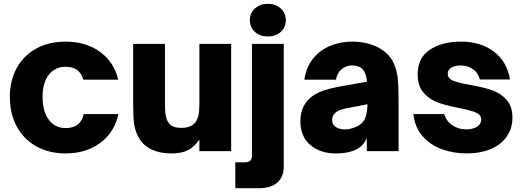

<svg xmlns="http://www.w3.org/2000/svg" viewBox="-20 -799 2764 1015"><path d="M32 -287Q32 -373 68.5 -439.5Q105 -506 172 -542.5Q239 -579 327 -579Q434 -579 508.5 -525Q583 -471 605 -378H421Q410 -413 387 -429.5Q364 -446 327 -446Q271 -446 238 -403.5Q205 -361 205 -287Q205 -210 238 -166Q271 -122 327 -122Q368 -122 391 -140.5Q414 -159 423 -196H606Q585 -99 510 -43.5Q435 12 327 12Q239 12 172.5 -25Q106 -62 69 -129.5Q32 -197 32 -287Z M706 -86Q693 -115 688.5 -147.5Q684 -180 684 -250V-567H852V-248Q852 -206 857.5 -182Q863 -158 876 -144Q896 -123 938 -123Q990 -123 1013 -152Q1024 -167 1029 -189.5Q1034 -212 1034 -248V-567H1202V0H1034V-61Q1008 -23 974 -5.5Q940 12 889 12Q750 12 706 -86Z M1224 196V59H1276Q1312 59 1312 24V-567H1480V82Q1480 136 1446 166Q1412 196 1350 196ZM1301 -692Q1301 -731 1328.5 -755Q1356 -779 1396 -779Q1436 -779 1463.5 -755Q1491 -731 1491 -692Q1491 -653 1463.5 -629.5Q1436 -606 1396 -606Q1356 -606 1328.5 -629.5Q1301 -653 1301 -692Z M1568 -159Q1568 -249 1639 -296Q1666 -313 1698.5 -323Q1731 -333 1773 -341L1920 -367Q1917 -410 1897 -433Q1878 -453 1840 -453Q1810 -453 1786 -433Q1762 -413 1756 -378H1589Q1599 -446 1636.5 -491Q1674 -536 1727.5 -557.5Q1781 -579 1841 -579Q1893 -579 1938.5 -565Q1984 -551 2017 -523Q2050 -495 2065 -457Q2080 -419 2083.5 -378Q2087 -337 2087 -269V0H1919V-69Q1905 -36 1879 -18Q1836 12 1754 12Q1673 12 1620.5 -32.5Q1568 -77 1568 -159ZM1864 -129Q1897 -144 1909 -171Q1921 -198 1923 -248L1820 -228Q1792 -223 1776.5 -217Q1761 -211 1751 -201Q1736 -186 1736 -165Q1736 -140 1755 -127.5Q1774 -115 1803 -115Q1833 -115 1864 -129Z M2165 -196H2328Q2341 -156 2373 -135.5Q2405 -115 2444 -115Q2479 -115 2501.5 -129Q2524 -143 2524 -166Q2524 -192 2496 -204Q2468 -216 2407 -228Q2340 -241 2296 -256.5Q2252 -272 2220 -308Q2188 -344 2188 -406Q2188 -494 2253 -536.5Q2318 -579 2416 -579Q2521 -579 2590.5 -526.5Q2660 -474 2676 -379H2517Q2506 -417 2478 -435Q2450 -453 2415 -453Q2384 -453 2365.5 -441Q2347 -429 2347 -410Q2347 -384 2375.5 -372.5Q2404 -361 2466 -350Q2534 -338 2579 -323Q2624 -308 2656.5 -273Q2689 -238 2689 -177Q2689 -121 2659.5 -78Q2630 -35 2575 -11.5Q2520 12 2446 12Q2381 12 2320.5 -8.5Q2260 -29 2217 -75.5Q2174 -122 2165 -196Z"/></svg>

Font: Open Sauce One Black
Style: Regular
Weight: 900
Designer: Alfredo Marco Pradil
Foundry: Creative Sauce Fz LLC
Version: Version 1.477